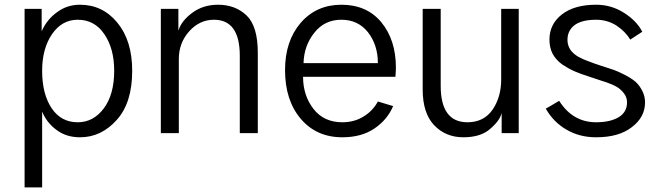

<svg xmlns="http://www.w3.org/2000/svg" viewBox="-20 -563 2782 812"><path d="M158.2 -263.7Q158.2 -166 198.2 -105.5Q238.3 -45.9 308.6 -45.9Q375 -45.9 418.9 -104.5Q462.9 -163.1 462.9 -263.7Q462.9 -358.4 420.9 -418.9Q379.9 -479.5 308.6 -479.5Q242.2 -479.5 200.2 -418.9Q158.2 -357.4 158.2 -263.7ZM84 229.5Q84 41 84 -525.4Q102.5 -525.4 156.2 -525.4Q156.2 -502 156.2 -430.7Q178.7 -481.4 221.7 -511.7Q263.7 -543 318.4 -543Q414.1 -543 476.6 -466.8Q539.1 -390.6 539.1 -263.7Q539.1 -127.9 473.6 -55.7Q408.2 17.6 318.4 17.6Q259.8 17.6 218.8 -13.7Q177.7 -43.9 158.2 -90.8Q158.2 15.6 158.2 229.5Q139.6 229.5 84 229.5Z M660.2 0Q660.2 -130.9 660.2 -525.4Q678.7 -525.4 734.4 -525.4Q734.4 -502.9 734.4 -435.5Q734.4 -435.5 735.4 -435.5Q747.1 -474.6 793 -508.8Q838.9 -543 902.3 -543Q975.6 -543 1023.4 -497.1Q1070.3 -451.2 1070.3 -339.8Q1070.3 -226.6 1070.3 0Q1051.8 0 994.1 0Q994.1 -82 994.1 -327.1Q994.1 -479.5 884.8 -479.5Q824.2 -479.5 780.3 -430.7Q736.3 -381.8 736.3 -313.5Q736.3 -209 736.3 0Q717.8 0 660.2 0Z M1185.5 -266.6Q1185.5 -389.6 1252 -466.8Q1318.4 -543 1423.8 -543Q1531.2 -543 1592.8 -468.8Q1654.3 -393.6 1654.3 -277.3Q1654.3 -263.7 1652.3 -238.3Q1522.5 -238.3 1261.7 -238.3Q1261.7 -159.2 1305.7 -102.5Q1349.6 -45.9 1427.7 -45.9Q1478.5 -45.9 1517.6 -70.3Q1556.6 -93.8 1578.1 -133.8Q1599.6 -127 1642.6 -114.3Q1618.2 -56.6 1563.5 -19.5Q1508.8 17.6 1427.7 17.6Q1318.4 17.6 1252 -60.5Q1185.5 -138.7 1185.5 -266.6ZM1263.7 -295.9Q1342.8 -295.9 1578.1 -295.9Q1578.1 -373 1536.1 -426.8Q1494.1 -479.5 1423.8 -479.5Q1352.5 -479.5 1309.6 -424.8Q1265.6 -370.1 1263.7 -295.9Z M1767.6 -184.6Q1767.6 -269.5 1767.6 -525.4Q1786.1 -525.4 1843.8 -525.4Q1843.8 -444.3 1843.8 -200.2Q1843.8 -45.9 1957 -45.9Q2026.4 -45.9 2063.5 -99.6Q2099.6 -153.3 2099.6 -226.6Q2099.6 -326.2 2099.6 -525.4Q2118.2 -525.4 2173.8 -525.4Q2173.8 -393.6 2173.8 0Q2155.3 0 2101.6 0Q2101.6 -21.5 2101.6 -85Q2093.8 -52.7 2052.7 -17.6Q2012.7 17.6 1939.5 17.6Q1864.3 17.6 1815.4 -34.2Q1767.6 -85 1767.6 -184.6Z M2288.1 -103.5Q2302.7 -111.3 2344.7 -136.7Q2402.3 -45.9 2501 -45.9Q2560.5 -45.9 2596.7 -67.4Q2631.8 -88.9 2631.8 -129.9Q2631.8 -147.5 2623 -162.1Q2614.3 -175.8 2603.5 -184.6Q2593.8 -194.3 2567.4 -206.1Q2541 -216.8 2523.4 -221.7Q2506.8 -227.5 2467.8 -240.2Q2433.6 -251 2409.2 -261.7Q2384.8 -272.5 2358.4 -290Q2332 -308.6 2317.4 -335Q2303.7 -361.3 2303.7 -395.5Q2303.7 -460.9 2356.4 -502Q2409.2 -543 2501 -543Q2565.4 -543 2619.1 -508.8Q2672.9 -474.6 2696.3 -428.7Q2679.7 -418 2645.5 -395.5Q2625 -429.7 2586.9 -455.1Q2547.9 -479.5 2501 -479.5Q2441.4 -479.5 2410.2 -457Q2379.9 -433.6 2379.9 -394.5Q2379.9 -372.1 2391.6 -353.5Q2403.3 -335.9 2426.8 -322.3Q2451.2 -309.6 2471.7 -302.7Q2491.2 -294.9 2524.4 -284.2Q2552.7 -275.4 2575.2 -267.6Q2596.7 -259.8 2623 -246.1Q2649.4 -232.4 2667 -217.8Q2684.6 -202.1 2696.3 -178.7Q2708 -156.2 2708 -129.9Q2708 -67.4 2652.3 -25.4Q2597.7 17.6 2501 17.6Q2430.7 17.6 2376 -14.6Q2321.3 -45.9 2288.1 -103.5Z"/></svg>

Font: Gothic A1
Style: Regular
Weight: 400
Designer: HanYang I&C Co.,Ltd.
Version: Version 2.50